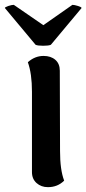

<svg xmlns="http://www.w3.org/2000/svg" viewBox="-57 -759 357 793"><path d="M0 -739 122 -655 242 -739Q250 -739 264.5 -734.5Q279 -730 280 -726L153 -574Q144 -570 121.5 -570Q99 -570 90 -574L-37 -726Q-36 -730 -22 -734.5Q-8 -739 0 -739ZM191 -135Q191 -57 208 -13Q181 14 141 14Q113 14 94 -3Q75 -20 75 -48V-380Q75 -455 58 -502Q87 -528 123 -528Q153 -528 171.5 -512Q190 -496 190 -467Z"/></svg>

Font: Arima Koshi Semi Bold
Style: Regular
Weight: 600
Designer: Joana Correia and Natanael Gama
Foundry: NDISCOVER
Version: Version 1.019;PS 001.019;hotconv 1.0.88;makeotf.lib2.5.64775